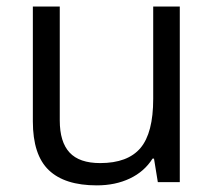

<svg xmlns="http://www.w3.org/2000/svg" viewBox="-20 -555 654 585"><path d="M162.1 -535.2V-188Q162.1 -122.6 191.9 -90.3Q221.7 -58.1 285.2 -58.1Q369.1 -58.1 408 -104Q446.8 -149.9 446.8 -253.9V-535.2H527.8V0H460.9L449.2 -71.8H444.8Q419.9 -32.2 375.7 -11.2Q331.5 9.8 274.9 9.8Q177.2 9.8 128.7 -36.6Q80.1 -83 80.1 -185.1V-535.2Z"/></svg>

Font: f0_44652 
Style: Regular
Weight: 400
Foundry: Ascender Corporation
Version: Version 1.10